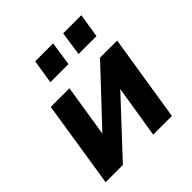

<svg xmlns="http://www.w3.org/2000/svg" viewBox="-191 -886 1039 1039"><g transform="rotate(-45 329.0 -366.0)"><path d="M36 0 114 -498H257L207 -183H195L491 -498H622L543 0H400L451 -316H463L168 0ZM423 -594 443 -732H582L560 -594ZM207 -594 229 -732H366L346 -594Z"/></g></svg>

Font: Nunito Sans 9pt ExtraBold
Style: Italic
Weight: 800
Italic angle: -9°
Version: Version 3.101;gftools[0.9.27]